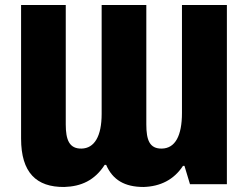

<svg xmlns="http://www.w3.org/2000/svg" viewBox="-20 -734 992 765"><path d="M236 11C303 9 357 -15 397 -77H403C429 -17 477 11 552 11C619 9 673 -18 709 -73H715L737 0H884V-714H705V-284C705 -193 678 -143 625 -142C576 -141 563 -176 563 -238V-714H385V-280C385 -191 356 -143 305 -142C256 -141 242 -177 242 -238V-714H64V-182C64 -46 125 12 236 11Z"/></svg>

Font: Noto Sans Condensed Black
Style: Regular
Weight: 900
Width: 3
Designer: Monotype Design Team
Foundry: Monotype Imaging Inc.
Version: Version 2.013